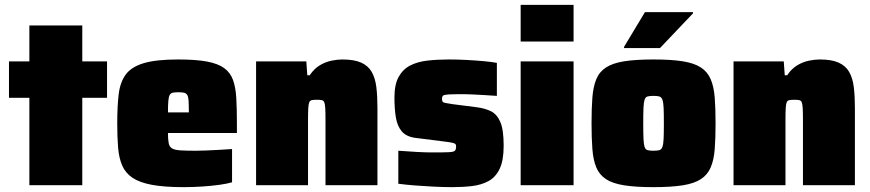

<svg xmlns="http://www.w3.org/2000/svg" viewBox="-20 -763 3586 791"><path d="M101 0V-360H17V-510H101V-658H319V-510H421V-360H319V0Z M736 8Q657 8 606 -1.5Q555 -11 526 -30.5Q497 -50 483.5 -81Q470 -112 466.5 -155Q463 -198 463 -254Q463 -325 469 -375Q475 -425 498.5 -456.5Q522 -488 573 -503Q624 -518 714 -518Q787 -518 832.5 -509.5Q878 -501 903.5 -482.5Q929 -464 940 -433.5Q951 -403 953.5 -358.5Q956 -314 956 -254V-215H672Q672 -188 675 -173Q678 -158 689 -151.5Q700 -145 723.5 -143.5Q747 -142 787 -142Q804 -142 828 -143Q852 -144 880.5 -145.5Q909 -147 936 -149V-12Q916 -6 883.5 -1.5Q851 3 812.5 5.5Q774 8 736 8ZM758 -284V-300Q758 -330 757 -347Q756 -364 751.5 -371.5Q747 -379 738 -381Q729 -383 714 -383Q700 -383 691.5 -381Q683 -379 679 -371.5Q675 -364 673.5 -347Q672 -330 672 -300H774Z M1035 0V-510H1242L1246 -453H1256Q1274 -480 1297.5 -494Q1321 -508 1345.5 -513Q1370 -518 1390 -518Q1439 -518 1468 -505Q1497 -492 1511.5 -466.5Q1526 -441 1530.5 -404Q1535 -367 1535 -319V0H1321V-269Q1321 -300 1320 -317Q1319 -334 1316 -341.5Q1313 -349 1305.5 -350.5Q1298 -352 1286 -352Q1273 -352 1265 -350.5Q1257 -349 1254 -341.5Q1251 -334 1250 -317Q1249 -300 1249 -269V0Z M1843 8Q1808 8 1767.5 6Q1727 4 1689 1Q1651 -2 1621 -6V-142Q1640 -141 1659.5 -139.5Q1679 -138 1697.5 -137Q1716 -136 1732 -135.5Q1748 -135 1760 -135Q1809 -135 1829.5 -136Q1850 -137 1854.5 -142.5Q1859 -148 1859 -159Q1859 -165 1857 -168.5Q1855 -172 1845 -174.5Q1835 -177 1810 -180L1691 -195Q1654 -200 1635.5 -221.5Q1617 -243 1611 -278.5Q1605 -314 1605 -361Q1605 -415 1622.5 -446.5Q1640 -478 1670.5 -493.5Q1701 -509 1742 -513.5Q1783 -518 1829 -518Q1865 -518 1902.5 -516Q1940 -514 1973 -511Q2006 -508 2027 -504V-368Q1999 -370 1972 -371.5Q1945 -373 1924.5 -374Q1904 -375 1893 -375Q1849 -375 1829.5 -374Q1810 -373 1805.5 -369Q1801 -365 1801 -356Q1801 -349 1803 -345Q1805 -341 1814 -339Q1823 -337 1844 -334L1945 -321Q1977 -317 2002 -305Q2027 -293 2041 -261Q2055 -229 2055 -163Q2055 -102 2038.5 -67.5Q2022 -33 1992.5 -17Q1963 -1 1925 3.5Q1887 8 1843 8Z M2125 -592V-743H2343V-592ZM2125 0V-510H2343V0Z M2672 8Q2599 8 2551.5 0.5Q2504 -7 2476.5 -25Q2449 -43 2436.5 -73.5Q2424 -104 2420.5 -148.5Q2417 -193 2417 -255Q2417 -317 2420.5 -361.5Q2424 -406 2436.5 -436.5Q2449 -467 2476.5 -485Q2504 -503 2551.5 -510.5Q2599 -518 2672 -518Q2745 -518 2792.5 -510.5Q2840 -503 2867.5 -485Q2895 -467 2908 -436.5Q2921 -406 2924.5 -361.5Q2928 -317 2928 -255Q2928 -193 2924.5 -148.5Q2921 -104 2908 -73.5Q2895 -43 2867.5 -25Q2840 -7 2792.5 0.5Q2745 8 2672 8ZM2672 -142Q2688 -142 2696.5 -144.5Q2705 -147 2709 -158Q2713 -169 2714 -192Q2715 -215 2715 -255Q2715 -296 2714 -318.5Q2713 -341 2709 -352Q2705 -363 2696.5 -365.5Q2688 -368 2672 -368Q2656 -368 2647.5 -365.5Q2639 -363 2635.5 -352Q2632 -341 2631 -318.5Q2630 -296 2630 -255Q2630 -215 2631 -192Q2632 -169 2635.5 -158Q2639 -147 2647.5 -144.5Q2656 -142 2672 -142ZM2551 -565V-570L2637 -713H2835V-708L2699 -565Z M3002 0V-510H3209L3213 -453H3223Q3241 -480 3264.5 -494Q3288 -508 3312.5 -513Q3337 -518 3357 -518Q3406 -518 3435 -505Q3464 -492 3478.5 -466.5Q3493 -441 3497.5 -404Q3502 -367 3502 -319V0H3288V-269Q3288 -300 3287 -317Q3286 -334 3283 -341.5Q3280 -349 3272.5 -350.5Q3265 -352 3253 -352Q3240 -352 3232 -350.5Q3224 -349 3221 -341.5Q3218 -334 3217 -317Q3216 -300 3216 -269V0Z"/></svg>

Font: Saira Thin Black
Style: Regular
Weight: 900
Version: Version 1.101